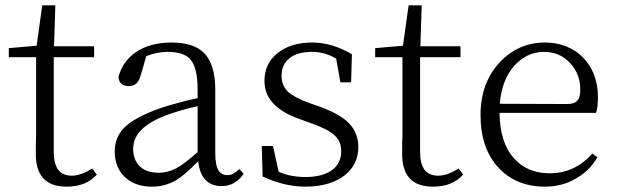

<svg xmlns="http://www.w3.org/2000/svg" viewBox="-20 -684 2308 718"><path d="M229 14C278 14 315 -1 342 -31L325 -54C297 -36 271 -27 248 -27C203 -27 181 -57 181 -116V-470H332V-511H182L187 -664H138L117 -513L13 -504V-470H115V-196C115 -182 115 -165 114 -145C114 -131 114 -121 114 -114C112 -29 150 14 229 14Z M548 14C581 14 610 6 637 -9C659 -22 687 -46 721 -81C728 -19 758 12 809 12C842 12 870 -3 891 -34L875 -52C860 -37 845 -29 831 -29C816 -29 804 -35 797 -47C789 -60 785 -81 785 -112V-350C785 -412 771 -457 744 -485C718 -512 677 -525 621 -525C517 -525 444 -477 423 -396C425 -373 438 -362 462 -362C485 -362 499 -375 506 -402L527 -474C554 -485 581 -490 606 -490C647 -490 675 -481 692 -462C710 -441 719 -404 719 -350V-317C667 -306 621 -293 581 -280C518 -258 473 -234 446 -208C421 -183 409 -153 409 -117C409 -76 423 -43 450 -19C475 3 508 14 548 14ZM574 -38C545 -38 522 -45 505 -60C487 -76 478 -99 478 -128C478 -179 517 -220 596 -251C633 -265 674 -277 719 -287V-115C686 -86 660 -66 640 -55C619 -44 597 -38 574 -38Z M1121 14C1185 14 1235 -1 1271 -30C1304 -57 1320 -92 1320 -134C1320 -168 1309 -197 1288 -220C1266 -244 1230 -265 1179 -284L1136 -299C1098 -313 1072 -327 1057 -341C1041 -356 1033 -376 1033 -401C1033 -428 1042 -449 1061 -465C1081 -482 1110 -490 1147 -490C1178 -490 1208 -482 1237 -465L1253 -376H1293L1296 -481C1247 -510 1198 -525 1148 -525C1093 -525 1048 -511 1015 -483C984 -457 969 -423 969 -382C969 -347 981 -318 1005 -294C1026 -273 1057 -254 1100 -239L1149 -221C1228 -193 1256 -166 1256 -118C1256 -89 1245 -66 1223 -49C1199 -31 1165 -22 1122 -22C1083 -22 1050 -29 1022 -42L1001 -138H959L962 -24C1016 1 1069 14 1121 14Z M1599 14C1648 14 1685 -1 1712 -31L1695 -54C1667 -36 1641 -27 1618 -27C1573 -27 1551 -57 1551 -116V-470H1702V-511H1552L1557 -664H1508L1487 -513L1383 -504V-470H1485V-196C1485 -182 1485 -165 1484 -145C1484 -131 1484 -121 1484 -114C1482 -29 1520 14 1599 14Z M2018 14C2061 14 2099 4 2133 -16C2167 -35 2194 -61 2214 -96L2195 -110C2152 -61 2099 -36 2036 -36C1981 -36 1936 -54 1903 -91C1867 -130 1849 -187 1848 -262H2209C2214 -276 2216 -296 2216 -322C2216 -442 2135 -525 2018 -525C1951 -525 1895 -500 1849 -451C1801 -400 1777 -334 1777 -254C1777 -169 1800 -103 1847 -54C1890 -9 1947 14 2018 14ZM1849 -296C1854 -356 1872 -404 1905 -440C1936 -473 1972 -490 2014 -490C2054 -490 2087 -476 2113 -447C2138 -420 2150 -387 2150 -348C2150 -330 2147 -317 2140 -309C2133 -300 2120 -295 2103 -295Z"/></svg>

Font: AllPunType Light
Style: Regular
Weight: 300
Version: 1.0